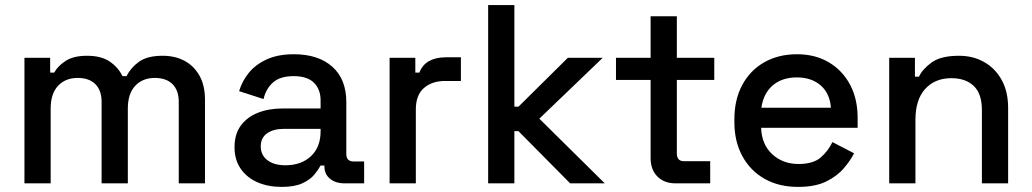

<svg xmlns="http://www.w3.org/2000/svg" viewBox="-20 -720 4051 754"><path d="M76 0V-493H177V-435H193Q207 -461 238 -481Q269 -501 322 -501Q377 -501 410.5 -478.5Q444 -456 461 -421H477Q494 -455 526.5 -478Q559 -501 619 -501Q667 -501 704 -481.5Q741 -462 763 -423.5Q785 -385 785 -328V0H682V-320Q682 -365 657.5 -389.5Q633 -414 588 -414Q540 -414 511 -383Q482 -352 482 -294V0H379V-320Q379 -365 354.5 -389.5Q330 -414 285 -414Q237 -414 208 -383Q179 -352 179 -294V0Z M1086 14Q1033 14 991.5 -4Q950 -22 925.5 -57Q901 -92 901 -142Q901 -193 925.5 -226.5Q950 -260 992.5 -277Q1035 -294 1089 -294H1239V-326Q1239 -369 1213 -395Q1187 -421 1133 -421Q1080 -421 1052 -396Q1024 -371 1015 -331L919 -362Q931 -402 957.5 -434.5Q984 -467 1028 -487Q1072 -507 1134 -507Q1230 -507 1285 -458Q1340 -409 1340 -319V-116Q1340 -86 1368 -86H1410V0H1333Q1298 0 1276 -18Q1254 -36 1254 -67V-70H1239Q1231 -55 1215 -35Q1199 -15 1168 -0.5Q1137 14 1086 14ZM1101 -71Q1163 -71 1201 -106.5Q1239 -142 1239 -204V-214H1095Q1054 -214 1029 -196.5Q1004 -179 1004 -145Q1004 -111 1030 -91Q1056 -71 1101 -71Z M1510 0V-493H1611V-435H1627Q1639 -466 1665.5 -480.5Q1692 -495 1731 -495H1790V-402H1727Q1677 -402 1645 -374.5Q1613 -347 1613 -290V0Z M1897 0V-700H2000V-301H2016L2210 -493H2347L2098 -254L2355 0H2219L2016 -205H2000V0Z M2633 0Q2588 0 2561.5 -27Q2535 -54 2535 -99V-406H2399V-493H2535V-656H2638V-493H2785V-406H2638V-117Q2638 -87 2666 -87H2769V0Z M3114 14Q3039 14 2983 -17.5Q2927 -49 2895.5 -106.5Q2864 -164 2864 -240V-252Q2864 -329 2895 -386.5Q2926 -444 2981.5 -475.5Q3037 -507 3110 -507Q3181 -507 3234.5 -475.5Q3288 -444 3318 -388Q3348 -332 3348 -257V-218H2969Q2971 -153 3012.5 -114.5Q3054 -76 3116 -76Q3174 -76 3203.5 -102Q3233 -128 3249 -162L3334 -118Q3320 -90 3293.5 -59Q3267 -28 3224 -7Q3181 14 3114 14ZM2970 -297H3243Q3239 -353 3203 -384.5Q3167 -416 3109 -416Q3051 -416 3014.5 -384.5Q2978 -353 2970 -297Z M3472 0V-493H3573V-419H3589Q3603 -449 3639 -475Q3675 -501 3746 -501Q3802 -501 3845.5 -476Q3889 -451 3914 -405.5Q3939 -360 3939 -296V0H3836V-288Q3836 -352 3804 -382.5Q3772 -413 3716 -413Q3652 -413 3613.5 -371Q3575 -329 3575 -249V0Z"/></svg>

Font: Space Grotesk Medium
Style: Regular
Weight: 500
Designer: Florian Karsten
Foundry: Florian Karsten
Version: Version 2.000